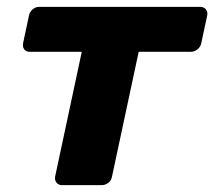

<svg xmlns="http://www.w3.org/2000/svg" viewBox="-20 -540 625 560"><path d="M161.3 0Q150.6 0 144.9 -7.2Q139.1 -14.5 140.8 -25.1L218.5 -388.9H66.8Q56.1 -388.9 50.7 -396.1Q45.3 -403.4 47.3 -414L64.6 -494.9Q66.6 -505.5 75.2 -512.8Q83.7 -520 94.4 -520H563.9Q574.5 -520 580.4 -512.8Q586.4 -505.5 584.4 -494.9L567 -414Q565 -403.4 555.9 -396.1Q546.9 -388.9 536.2 -388.9H384.5L306.7 -25.1Q305.1 -14.5 296.4 -7.2Q287.6 0 277 0Z"/></svg>

Font: Rubik Light
Style: Italic
Weight: 300
Italic angle: -12°
Designer: Hubert and Fischer
Foundry: Hubert and Fischer
Version: Version 2.300;gftools[0.9.30]